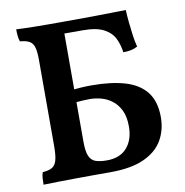

<svg xmlns="http://www.w3.org/2000/svg" viewBox="-77 -753 800 830"><g transform="rotate(-10 322.5 -338.0)"><path d="M48 3Q48 -14 49 -27.5Q50 -41 54 -51Q81 -53 95.5 -61.5Q110 -70 116 -91.5Q122 -113 122 -154V-530Q122 -568 116.5 -587Q111 -606 96.5 -614.5Q82 -623 55 -625Q51 -635 49.5 -649Q48 -663 48 -679Q63 -678 83.5 -677.5Q104 -677 130 -676.5Q156 -676 186.5 -676Q217 -676 250 -676V-151Q250 -109 258.5 -88Q267 -67 286 -60Q305 -53 336 -53Q394 -53 424.5 -88Q455 -123 455 -181Q455 -225 441 -253Q427 -281 405 -297.5Q383 -314 357.5 -320.5Q332 -327 309 -327Q300 -327 278.5 -326Q257 -325 239 -323V-379Q260 -381 280 -382.5Q300 -384 326 -384Q413 -384 473.5 -366Q534 -348 566 -307Q598 -266 598 -197Q598 -141 572.5 -96.5Q547 -52 490.5 -26Q434 0 341 0Q307 0 267 0Q227 0 186 0.5Q145 1 109 1.5Q73 2 48 3ZM487 -501Q483 -533 469.5 -561.5Q456 -590 423.5 -607.5Q391 -625 331 -625H219L245 -676Q322 -676 377.5 -676.5Q433 -677 470.5 -678Q508 -679 529 -679Q530 -656 533 -625.5Q536 -595 540 -566Q544 -537 550 -515Q538 -508 522.5 -504.5Q507 -501 487 -501Z"/></g></svg>

Font: Vollkorn SemiBold
Style: Regular
Weight: 600
Designer: Friedrich Althausen
Foundry: Friedrich Althausen
Version: Version 5.000